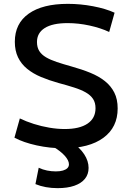

<svg xmlns="http://www.w3.org/2000/svg" viewBox="-20 -760 686 997"><path d="M309 10Q239 10 170.5 -5Q102 -20 55 -45L83 -145Q116 -129 155.5 -116.5Q195 -104 236.5 -97Q278 -90 316 -90Q393 -90 434.5 -118Q476 -146 476 -198Q476 -227 463 -246.5Q450 -266 425.5 -280Q401 -294 365 -305.5Q329 -317 284 -329Q234 -343 192.5 -360.5Q151 -378 120.5 -403Q90 -428 73.5 -462.5Q57 -497 57 -543Q57 -638 129 -689Q201 -740 332 -740Q398 -740 463.5 -727.5Q529 -715 575 -694L547 -594Q502 -615 444.5 -627.5Q387 -640 331 -640Q253 -640 212.5 -614.5Q172 -589 172 -542Q172 -514 184 -495Q196 -476 219 -462.5Q242 -449 275 -438Q308 -427 351 -415Q405 -400 449 -382Q493 -364 524.5 -339Q556 -314 573.5 -279.5Q591 -245 591 -197Q591 -99 517 -44.5Q443 10 309 10ZM279 217Q215 217 164 196L181 111Q202 121 224.5 125.5Q247 130 270 130Q292 130 307 125.5Q322 121 330 113Q338 105 338 93Q338 73 316 48.5Q294 24 253 0L351 -24Q395 7 417.5 41.5Q440 76 440 112Q440 145 421 168.5Q402 192 366 204.5Q330 217 279 217Z"/></svg>

Font: M PLUS 2 Medium
Style: Regular
Weight: 500
Designer: Coji Morishita
Foundry: UNDERFOREST DESIGN
Version: Version 1.001